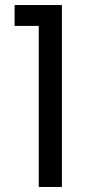

<svg xmlns="http://www.w3.org/2000/svg" viewBox="-20 -743 360 763"><path d="M38 -640V-723H226V0H134V-640Z"/></svg>

Font: A Bank Premium Regular
Style: Regular
Weight: 400
Designer: Ninad Kale (Devanagari), Jonny Pinhorn (Latin), Htun Naung (Myanmar)
Foundry: Indian Type Foundry
Version: 4.004